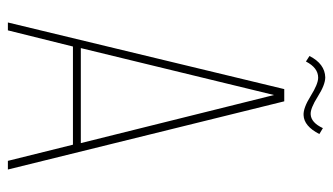

<svg xmlns="http://www.w3.org/2000/svg" viewBox="-199 -646 845 487"><g transform="rotate(90 223.5 -402.5)"><path d="M176 -805Q195 -805 225 -786Q255 -767 270 -768Q291 -769 305 -799L320 -790Q300 -751 272 -750Q254 -749 223.5 -768Q193 -787 177 -787Q152 -787 136 -756L122 -765Q142 -804 176 -805ZM347 -165H98L57 0H37L206 -701H237L410 0H388ZM221 -675 102 -185H343Z"/></g></svg>

Font: Bebas Neue Light
Style: Regular
Weight: 300
Designer: Ryoichi Tsunekawa
Foundry: Ryoichi Tsunekawa
Version: Version 1.003;PS 001.003;hotconv 1.0.70;makeotf.lib2.5.58329